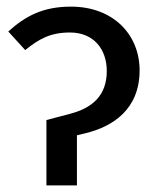

<svg xmlns="http://www.w3.org/2000/svg" viewBox="-20 -559 481 579"><path d="M5 -464 56 -408C96 -440 130 -461 191 -461C263 -461 302 -410 302 -345C302 -272 260 -234 192 -216L120 -197V0H212V-151L237 -157C320 -177 401 -229 401 -347C401 -454 322 -539 194 -539C110 -539 57 -511 5 -464Z"/></svg>

Font: FiraGO Unicode
Style: Regular
Weight: 400
Designer: bBox Type
Foundry: bBox Type GmbH
Version: Version 1.001;PS 001.001;hotconv 1.0.88;makeotf.lib2.5.64775